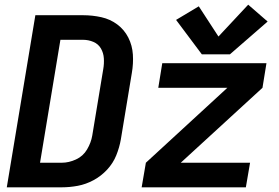

<svg xmlns="http://www.w3.org/2000/svg" viewBox="-20 -800 1192 820"><path d="M842 -568H962L1123 -708L1040 -780L913 -644L829 -773L732 -715ZM9 0H244Q278 0 312.5 -6.5Q347 -13 379.5 -30.5Q412 -48 437.5 -75.5Q463 -103 476.5 -136.5Q490 -170 496 -204L543 -488Q550 -528 547.5 -567Q545 -606 528 -639.5Q511 -673 481 -695.5Q451 -718 413 -726.5Q375 -735 335 -735H131ZM244 -105H151L238 -630H335Q358 -630 379 -621Q400 -612 411 -593Q422 -574 423.5 -551Q425 -528 421 -505L374 -221Q369 -191 352 -162Q335 -133 304.5 -119Q274 -105 244 -105ZM585 0H1030L1048 -105H752L1101 -425L1118 -530H673L656 -425H951L603 -105Z"/></svg>

Font: Iosevka Sparkle
Style: Bold Italic
Weight: 700
Italic angle: -9°
Designer: Belleve Invis
Foundry: Belleve Invis
Version: Version 4.5.0; ttfautohint (v1.8.3)